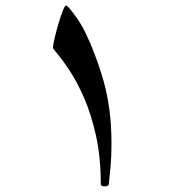

<svg xmlns="http://www.w3.org/2000/svg" viewBox="-20 -576 621 692"><path d="M381.8 -56.2Q381.8 -13.7 378.7 22.7Q375.5 59.1 372.1 88.4Q370.6 95.7 357.9 95.7Q343.3 95.7 343.3 88.4Q343.3 -9.3 325.9 -87.2Q308.6 -165 283 -223.4Q257.3 -281.7 231.4 -320.8Q205.6 -359.9 188.2 -380.4Q170.9 -400.9 170.9 -402.8Q170.9 -412.6 176.5 -437Q182.1 -461.4 190.2 -489Q198.2 -516.6 206.1 -536.4Q213.9 -556.2 217.8 -556.2Q225.1 -556.2 257.3 -510.7Q289.6 -465.3 321.3 -379.9Q340.3 -330.6 353.8 -282.2Q367.2 -233.9 374.5 -179.2Q381.8 -124.5 381.8 -56.2Z"/></svg>

Font: Scheherazade New SemiBold
Style: Regular
Weight: 600
Designer: SIL International
Foundry: SIL International
Version: Version 4.000